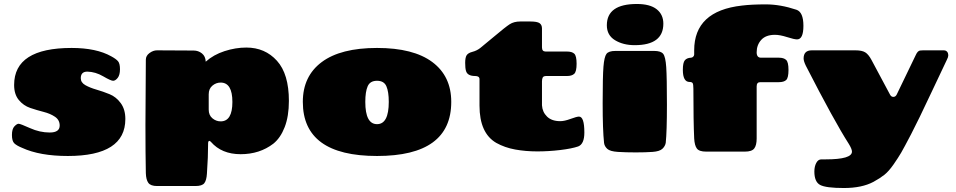

<svg xmlns="http://www.w3.org/2000/svg" viewBox="-20 -762 4806 965"><path d="M280 -131Q280 -159 256.5 -175Q233 -191 199.5 -199.5Q166 -208 132 -219.5Q98 -231 74.5 -259.5Q51 -288 51 -335Q51 -521 340 -521Q464 -521 539 -479Q563 -466 573 -454.5Q583 -443 583 -414Q583 -385 571.5 -370.5Q560 -356 548.5 -356Q537 -356 498.5 -378.5Q460 -401 419 -402Q386 -402 386 -369Q386 -347 409 -334Q432 -321 465 -311.5Q498 -302 531 -288.5Q564 -275 587 -243.5Q610 -212 610 -164Q610 22 321 22Q180 22 91 -19Q64 -30 52 -41.5Q40 -53 40 -83.5Q40 -114 52.5 -127Q65 -140 73.5 -140Q82 -140 131 -118Q180 -96 230 -96Q280 -96 280 -131Z M1089 -152Q1148 -152 1148 -249.5Q1148 -347 1089 -347Q1066 -347 1047.5 -331.5Q1029 -316 1029 -288V-211Q1029 -183 1047.5 -167.5Q1066 -152 1089 -152ZM769 -509 953 -508Q977 -508 995 -493.5Q1013 -479 1014 -452Q1053 -487 1108.5 -505Q1164 -523 1218 -523Q1312 -523 1372 -456.5Q1432 -390 1432 -255Q1432 -178 1411 -123.5Q1390 -69 1354 -40Q1285 13 1189.5 13Q1094 13 1040 -49Q1033 -56 1029.5 -53Q1026 -50 1026 -44Q1026 27 1020 111Q1018 144 1007 158.5Q996 173 962 173H770Q737 173 725.5 157Q714 141 713 108Q711 13 711 -135L713 -462Q713 -482 731.5 -495.5Q750 -509 769 -509Z M1934 -250Q1934 -301 1922 -328.5Q1910 -356 1875 -356Q1840 -356 1828 -328.5Q1816 -301 1816 -250Q1816 -138 1875 -138Q1934 -138 1934 -250ZM1502 -250Q1502 -379 1597 -450Q1692 -521 1875 -521Q2058 -521 2153 -450Q2248 -379 2248 -250Q2248 22 1875 22Q1502 22 1502 -250Z M2390 -364Q2390 -380 2368 -380Q2329 -380 2322 -406Q2318 -419 2318 -446Q2318 -473 2325.5 -484.5Q2333 -496 2354.5 -501.5Q2376 -507 2393.5 -520.5Q2411 -534 2465.5 -580Q2520 -626 2541.5 -640Q2563 -654 2595 -654H2645Q2680 -654 2692 -645.5Q2704 -637 2704 -619V-524Q2704 -503 2722 -503H2829Q2855 -503 2866.5 -492Q2878 -481 2878 -441.5Q2878 -402 2866 -391Q2854 -380 2830 -380H2726Q2712 -380 2708 -373Q2704 -366 2704 -353V-233Q2706 -199 2729.5 -176Q2753 -153 2796 -153Q2817 -153 2848 -164.5Q2879 -176 2890 -176Q2917 -176 2917 -96Q2917 -38 2886 -26Q2854 -15 2796 -8Q2738 -1 2680 -1Q2622 -1 2569.5 -10.5Q2517 -20 2474 -44Q2390 -93 2390 -231Z M3073 -506H3268Q3302 -506 3313.5 -491Q3325 -476 3328.5 -424.5Q3332 -373 3332 -236.5Q3332 -100 3326 -44Q3323 -27 3309 -14Q3295 -1 3259.5 1.5Q3224 4 3175 4Q3126 4 3086 1.5Q3046 -1 3032 -14Q3018 -27 3016 -44Q3009 -109 3009 -243.5Q3009 -378 3013 -427Q3017 -476 3028 -491Q3039 -506 3073 -506ZM3181 -742Q3247 -742 3280.5 -715.5Q3314 -689 3314 -643Q3314 -535 3170 -535Q3112 -535 3071 -560Q3030 -585 3030 -635Q3030 -742 3181 -742Z M3894 -349H3801Q3783 -349 3783 -328V-66Q3783 -32 3771 -16Q3759 0 3724 0H3529Q3494 0 3482.5 -15.5Q3471 -31 3469 -66Q3465 -151 3465 -316Q3465 -339 3461 -344.5Q3457 -350 3446 -350Q3412 -350 3412 -411Q3412 -447 3422 -459Q3432 -471 3453 -472Q3459 -472 3464 -477Q3469 -482 3469 -488V-509Q3469 -707 3709 -734Q3757 -740 3829.5 -740Q3902 -740 3983 -713Q4018 -701 4018 -632.5Q4018 -564 3986 -564Q3972 -564 3936 -575.5Q3900 -587 3875 -587Q3829 -587 3806 -561.5Q3783 -536 3783 -499Q3783 -472 3805 -472H3895Q3919 -472 3931 -461Q3943 -450 3943 -410.5Q3943 -371 3931.5 -360Q3920 -349 3894 -349Z M4130 39Q4262 39 4262 0Q4262 -13 4246 -39Q4173 -153 4030 -432Q4019 -455 4019 -468Q4019 -509 4060 -509H4280Q4312 -509 4328.5 -499Q4345 -489 4360 -461L4453 -287Q4459 -275 4470 -275Q4481 -275 4487 -287L4583 -486Q4592 -506 4604 -508Q4608 -508 4619 -509H4724Q4738 -509 4744 -496Q4746 -490 4746 -482.5Q4746 -475 4738.5 -460.5Q4731 -446 4663 -301Q4595 -156 4559.5 -88Q4524 -20 4509.5 5Q4495 30 4471 64.5Q4447 99 4425 116.5Q4403 134 4370 152Q4312 183 4221.5 183Q4131 183 4102 167.5Q4073 152 4073 100Q4073 75 4082.5 57Q4092 39 4108 39Z"/></svg>

Font: Chango
Style: Regular
Weight: 400
Designer: Manuel Lupez
Foundry: Fontstage
Version: Version 1.001